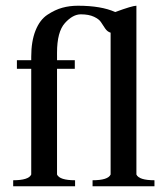

<svg xmlns="http://www.w3.org/2000/svg" viewBox="-20 -650 580 670"><path d="M303 0V-21Q357 -21 366 -41V-536Q355 -539 347 -550.5Q339 -562 332.5 -572.5Q326 -583 308 -591.5Q290 -600 262 -600Q234 -600 206.5 -569.5Q179 -539 179 -466V-440H241V-410H179V-41Q188 -21 242 -21V0H26V-21Q80 -21 89 -41V-410H39V-440H89V-452Q89 -506 104 -543.5Q119 -581 145.5 -598.5Q172 -616 197.5 -623Q223 -630 252 -630Q333 -630 382 -608Q442 -630 456 -630V-41Q465 -21 519 -21V0Z"/></svg>

Font: Judson
Style: Regular
Weight: 400
Version: Version 20110429